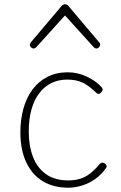

<svg xmlns="http://www.w3.org/2000/svg" viewBox="-20 -856 563 895"><path d="M298 19Q229 19 179 -11.5Q129 -42 102 -100Q75 -158 75 -239Q75 -300 89.5 -351Q104 -402 132 -439.5Q160 -477 201.5 -498Q243 -519 296 -519Q343 -519 386.5 -498Q430 -477 455 -448Q459 -443 458.5 -437.5Q458 -432 450 -424Q443 -417 437.5 -418.5Q432 -420 428 -424Q398 -454 368 -469.5Q338 -485 293 -485Q253 -485 220 -469Q187 -453 163 -421.5Q139 -390 126.5 -345Q114 -300 114 -243Q114 -177 133.5 -125.5Q153 -74 194 -44.5Q235 -15 299 -15Q329 -15 353.5 -22.5Q378 -30 400.5 -47.5Q423 -65 446 -93Q451 -98 457 -98Q463 -98 469 -94Q474 -90 476.5 -84.5Q479 -79 475 -74Q454 -43 424.5 -22Q395 -1 362 9Q329 19 298 19ZM137 -630Q130 -630 124.5 -635.5Q119 -641 119 -648Q119 -650 120.5 -653Q122 -656 124 -659L267 -828Q272 -833 275.5 -834.5Q279 -836 283 -836Q287 -836 291 -834.5Q295 -833 299 -828L442 -659Q445 -656 446 -653Q447 -650 447 -648Q447 -641 441.5 -635.5Q436 -630 429 -630Q425 -630 422.5 -632Q420 -634 417 -636L283 -784L149 -636Q147 -634 144 -632Q141 -630 137 -630Z"/></svg>

Font: Playwrite US Modern Thin
Style: Regular
Weight: 250
Designer: Veronika Burian, José Scaglione
Foundry: TypeTogether
Version: Version 1.003